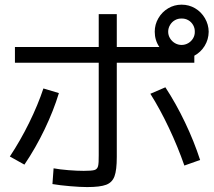

<svg xmlns="http://www.w3.org/2000/svg" viewBox="-20 -797 904 810"><path d="M201.2 -20.5 206.1 -86.9Q232.4 -82 269 -79.1Q305.7 -76.2 333 -76.2Q366.2 -76.2 378.2 -79.6Q390.1 -83 393.6 -95.7Q397 -108.4 396.5 -142.6V-532.2H43V-598.6H396.5V-737.3H472.7V-598.6H652.3Q632.8 -627.4 632.8 -663.1Q632.8 -693.8 648.2 -720.2Q663.6 -746.6 689.5 -762Q715.3 -777.3 746.1 -777.3Q777.3 -777.3 803.2 -762Q829.1 -746.6 844.5 -720.2Q859.9 -693.8 860.4 -663.1Q859.9 -630.4 843.5 -603.5Q827.1 -576.7 799.8 -562V-532.2H472.7V-134.8Q472.7 -79.6 463.1 -53.5Q453.6 -27.3 428 -17.6Q402.3 -7.8 347.7 -7.8Q318.8 -7.8 275.9 -11.5Q232.9 -15.1 201.2 -20.5ZM163.1 -423.8 228.5 -404.3Q206.1 -330.6 168.5 -252Q130.9 -173.3 83 -102.5L21.5 -136.7Q65.9 -203.6 103 -279.1Q140.1 -354.5 163.1 -423.8ZM614.3 -401.4 677.7 -428.7Q722.2 -360.8 760.5 -280.8Q798.8 -200.7 824.2 -122.1L757.8 -98.6Q730.5 -177.2 692.9 -256.8Q655.3 -336.4 614.3 -401.4ZM801.8 -663.1Q802.2 -678.2 794.7 -691.4Q787.1 -704.6 774.2 -711.9Q761.2 -719.2 746.1 -718.8Q731 -719.2 718 -711.9Q705.1 -704.6 697.3 -691.4Q689.5 -678.2 689.5 -663.1Q689.5 -648.4 697.3 -635.5Q705.1 -622.6 718 -615Q731 -607.4 746.1 -607.4Q761.2 -607.4 774.2 -615Q787.1 -622.6 794.7 -635.5Q802.2 -648.4 801.8 -663.1Z"/></svg>

Font: Pretendard GOV
Style: Regular
Weight: 400
Designer: Base glyphs from Inter by Rasmus Andersson; Hangeul glyphs from Noto Sans CJK(Source Han Sans) by Jang Soo-young and Kan
Foundry: Kil Hyung-jin
Version: Version 1.309